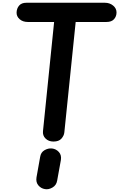

<svg xmlns="http://www.w3.org/2000/svg" viewBox="-20 -1024 863 1389"><path d="M366.5 0Q331.5 0 309.5 -21.8Q287.5 -43.5 291 -75.5L371.5 -865H181.5Q145 -865 122 -885.2Q99 -905.5 100 -934Q101 -963.5 118.5 -983.8Q136 -1004 170 -1004H739.5Q773.5 -1004 798.2 -983.8Q823 -963.5 823 -934Q823 -905.5 805 -885.2Q787 -865 750 -865H527.5L445.5 -66.5Q443 -42 424.2 -21Q405.5 0 366.5 0ZM305 344Q276.5 339.5 257.5 317Q238.5 294.5 244 259.5L270.5 111Q275.5 78 301.8 62.8Q328 47.5 355.5 50Q386 53.5 406 75.8Q426 98 420.5 133.5L393.5 282.5Q388 316 359.8 332.5Q331.5 349 305 344Z"/></svg>

Font: Edu SA Hand Cursive
Style: Regular
Weight: 400
Designer: Tina and Corey Anderson, Eben Sorkin, Mirko Velimirovic
Foundry: Google for Education
Version: Version 2.000